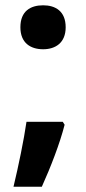

<svg xmlns="http://www.w3.org/2000/svg" viewBox="-20 -576 325 725"><path d="M57 -473C57 -414 95 -390 143 -390C189 -390 228 -414 228 -473C228 -534 189 -556 143 -556C95 -556 57 -534 57 -473ZM224 -105 217 -116H80C70 -47 50 50 31 129H138C171 56 206 -34 224 -105Z"/></svg>

Font: Noto Sans Gujarati
Style: Bold
Weight: 700
Designer: Jelle Bosma - Monotype Design Team, Universal Thirst
Foundry: Monotype Imaging Inc.
Version: Version 2.106